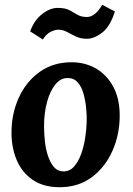

<svg xmlns="http://www.w3.org/2000/svg" viewBox="-20 -771 555 802"><path d="M279 -511Q335 -511 380.5 -485Q426 -459 453 -409Q480 -359 480 -288Q480 -209 449.5 -140.5Q419 -72 363 -30.5Q307 11 229 11Q162 11 117 -19.5Q72 -50 50 -102Q28 -154 28 -216Q28 -296 58.5 -363Q89 -430 145.5 -470.5Q202 -511 279 -511ZM264 -445Q234 -446 211.5 -418.5Q189 -391 176.5 -345Q164 -299 164 -244Q164 -214 167.5 -181Q171 -148 180.5 -119.5Q190 -91 205.5 -73Q221 -55 245 -55Q271 -55 289 -75Q307 -95 318.5 -126.5Q330 -158 335.5 -193Q341 -228 342 -259Q343 -286 340 -318Q337 -350 329 -379Q321 -408 305 -426.5Q289 -445 264 -445ZM159 -606 106 -640Q122 -685 155 -711.5Q188 -738 221 -738Q252 -738 270 -728.5Q288 -719 303.5 -709.5Q319 -700 343 -700Q361 -700 377.5 -714Q394 -728 407 -751L460 -723Q440 -660 406.5 -634.5Q373 -609 343 -609Q317 -609 297 -618.5Q277 -628 260 -637.5Q243 -647 223 -647Q211 -647 192.5 -638.5Q174 -630 159 -606Z"/></svg>

Font: Lora
Style: Italic
Weight: 400
Italic angle: -3°
Designer: Olga Karpushina, Alexei Vanyashin (Cyrillic)
Foundry: Cyreal
Version: Version 3.008